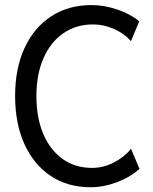

<svg xmlns="http://www.w3.org/2000/svg" viewBox="-20 -748 617 775"><path d="M345.7 7.8Q253.4 7.8 185.1 -37.6Q116.7 -83 78.9 -165.8Q41 -248.5 41 -360.4Q41 -471.7 79.1 -554.2Q117.2 -636.7 186.5 -682.1Q255.9 -727.5 349.6 -727.5Q400.4 -727.5 453.6 -709.5Q506.8 -691.4 542 -662.1L508.8 -582Q482.4 -612.3 440.7 -630.9Q398.9 -649.4 356.4 -649.4Q286.6 -649.4 235.1 -613.5Q183.6 -577.6 155.3 -512.7Q127 -447.8 127 -360.4Q127 -272.9 154.5 -207.8Q182.1 -142.6 232.7 -106.4Q283.2 -70.3 351.6 -70.3Q397 -70.3 439.5 -92Q481.9 -113.8 508.8 -147.5L543 -66.4Q504.9 -32.2 451.4 -12.2Q397.9 7.8 345.7 7.8Z"/></svg>

Font: Reddit Sans Condensed
Style: Regular
Weight: 400
Designer: Stephen Hutchings
Foundry: Reddit
Version: Version 1.014